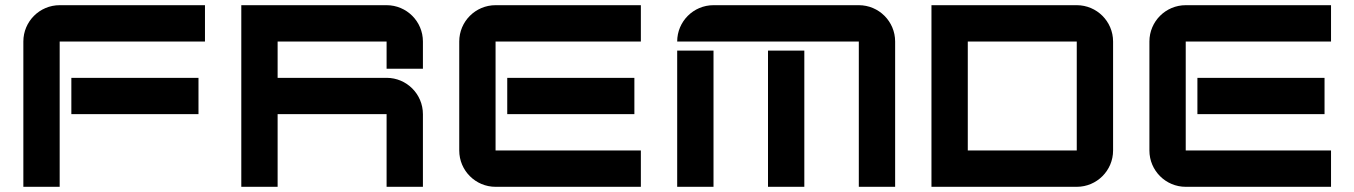

<svg xmlns="http://www.w3.org/2000/svg" viewBox="-20 -720 5220 740"><path d="M70 -560V0H210V-560H770V-700H210C132.7 -700 70 -637.3 70 -560ZM255 -280H745V-420H255Z M1610 -560C1610 -637.3 1547.3 -700 1470 -700H910V0H1050V-280H1470V0H1610V-280C1610 -357.3 1547.3 -420 1470 -420H1050V-560H1470V-455H1610Z M1750 -560V-140C1750 -62.7 1812.7 0 1890 0H2450V-140H1890V-560H2450V-700H1890C1812.7 -700 1750 -637.3 1750 -560ZM1935 -280H2425V-420H1935Z M3290 -700H2730C2652.7 -700 2590 -637.3 2590 -560H3290V0H3430V-560C3430 -637.3 3367.3 -700 3290 -700ZM2590 0H2730V-525H2590ZM2940 0H3080V-525H2940Z M4270 -560C4270 -637.3 4207.3 -700 4130 -700H3570V0H4130C4207.3 0 4270 -62.7 4270 -140ZM3710 -140V-560H4130V-140Z M4410 -560V-140C4410 -62.7 4472.7 0 4550 0H5110V-140H4550V-560H5110V-700H4550C4472.7 -700 4410 -637.3 4410 -560ZM4595 -280H5085V-420H4595Z"/></svg>

Font: Abstante
Style: Regular
Weight: 500
Designer: Valerio Brotto (Silverblur_type)
Version: Version 1.000;Glyphs 3.1.2 (3151)